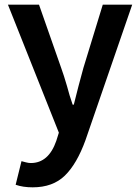

<svg xmlns="http://www.w3.org/2000/svg" viewBox="-20 -575 599 822"><path d="M47 216 72 115 91 120Q102 123 112 123Q188 123 221 28L232 -7L14 -555H147L242 -284Q253 -254 267 -206Q277 -167 291 -127H296Q300 -144 316 -206L337 -284L420 -555H546L346 25Q309 127 257.5 177Q206 227 120 227Q78 227 47 216Z"/></svg>

Font: Merged Yaku Han JP SemiBold
Style: Regular
Weight: 600
Designer: Ryoko NISHIZUKA 西塚涼子 (kana, bopomofo & ideographs); Paul D. Hunt (Latin, Greek & Cyrillic); Sandoll Communications 산돌커뮤니
Foundry: Adobe
Version: Version 2.004